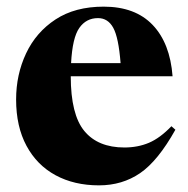

<svg xmlns="http://www.w3.org/2000/svg" viewBox="-20 -545 566 578"><path d="M292 -525Q387 -525 439.5 -470Q492 -415 499.5 -315.5H193Q193 -200 234 -150.5Q275 -101 354.5 -101Q395 -101 428.5 -115.2Q462 -129.5 496 -165L508 -154.5Q455.5 -60.5 401.8 -23.8Q348 13 278 13Q203.5 13 147.2 -17.5Q91 -48 59.8 -106Q28.5 -164 28.5 -245.5Q28.5 -320.5 58.5 -384.2Q88.5 -448 147.2 -486.5Q206 -525 292 -525ZM275 -490.5Q239.5 -490.5 218.8 -461Q198 -431.5 194 -355H343Q337 -432 321 -461.2Q305 -490.5 275 -490.5Z"/></svg>

Font: Newsreader Display
Style: Bold
Weight: 700
Designer: Hugues Gentile
Foundry: Production Type
Version: Version 1.001